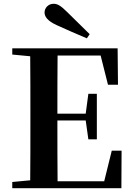

<svg xmlns="http://www.w3.org/2000/svg" viewBox="-20 -997 706 1017"><path d="M455 -816C415 -856 374 -896 336 -933C303 -966 285 -977 264 -977C235 -977 216 -954 216 -931C216 -910 230 -887 280 -864C332 -841 386 -816 440 -794ZM552 -548H605L603 -741H45V-708L140 -699C141 -597 141 -496 141 -394V-346C141 -243 141 -141 140 -42L45 -33V0H623L624 -199H572L532 -37H285C284 -140 284 -245 284 -359H434L448 -259H493V-500H448L434 -395H284C284 -502 284 -604 285 -703H513Z"/></svg>

Font: Noto Serif SC
Style: Bold
Weight: 700
Designer: Ryoko NISHIZUKA 西塚涼子 (kana & ideographs); Frank Grießhammer (Latin, Greek & Cyrillic); Wenlong ZHANG 张文龙 (bopomofo); San
Foundry: Adobe
Version: Version 2.001;hotconv 1.1.0;makeotfexe 2.6.0